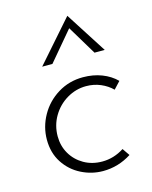

<svg xmlns="http://www.w3.org/2000/svg" viewBox="-105 -736 645 815"><g transform="rotate(-15 218.0 -329.0)"><path d="M372 -28Q314 9 247 9Q197 9 151.5 -14Q106 -37 78 -80Q50 -123 50 -181Q50 -237 78 -287Q106 -337 155.5 -367.5Q205 -398 266 -398Q311 -398 348.5 -383.5Q386 -369 412 -343L383 -312Q362 -333 332.5 -345.5Q303 -358 269 -358Q224 -358 184.5 -334.5Q145 -311 121.5 -271Q98 -231 98 -183Q98 -141 118 -106.5Q138 -72 173.5 -51.5Q209 -31 254 -31Q305 -31 350 -60ZM341 -486 264 -614 156 -486H111L270 -667L386 -486Z"/></g></svg>

Font: Josefin Sans Light
Style: Italic
Weight: 300
Italic angle: -7°
Designer: Santiago Orozco
Foundry: Typemade
Version: Version 2.000